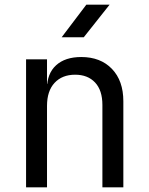

<svg xmlns="http://www.w3.org/2000/svg" viewBox="-20 -805 640 825"><path d="M92 0V-550H182V-445H201L182 -424Q182 -489 221 -524.5Q260 -560 329 -560Q412 -560 461 -509Q510 -458 510 -370V0H420V-354Q420 -417 388.5 -450.5Q357 -484 303 -484Q247 -484 214.5 -449Q182 -414 182 -350V0ZM245 -645 351 -785H451L340 -645Z"/></svg>

Font: JetBrains Mono
Style: Regular
Weight: 400
Monospace: yes
Designer: Philipp Nurullin, Konstantin Bulenkov
Foundry: JetBrains
Version: Version 2.305